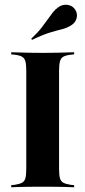

<svg xmlns="http://www.w3.org/2000/svg" viewBox="-20 -792 360 812"><path d="M149.2 -2.4Q123.4 -2.4 100 -2Q76.6 -1.6 58.5 -1.2Q40.3 -0.8 27.4 0V-8.9L42.7 -10.5Q62.9 -13.7 73.4 -19.4Q83.9 -25 87.5 -38.7Q91.1 -52.4 91.1 -78.2V-492.7Q91.1 -518.5 87.5 -532.3Q83.9 -546 73.4 -552Q62.9 -558.1 42.7 -560.5L27.4 -562.1V-571Q40.3 -571 58.5 -570.2Q76.6 -569.4 100 -569Q123.4 -568.5 149.2 -568.5H160.5H171.8Q198.4 -568.5 221 -569Q243.5 -569.4 262.1 -570.2Q280.6 -571 293.5 -571V-562.1L278.2 -560.5Q258.1 -558.1 247.6 -552Q237.1 -546 233.5 -532.3Q229.8 -518.5 229.8 -492.7V-78.2Q229.8 -52.4 233.5 -38.7Q237.1 -25 247.6 -19.4Q258.1 -13.7 278.2 -10.5L293.5 -8.9V0Q280.6 -0.8 262.1 -1.2Q243.5 -1.6 221 -2Q198.4 -2.4 171.8 -2.4H160.5ZM115.3 -623.4 112.1 -628.2Q140.3 -654.8 156.5 -675.8Q172.6 -696.8 183.5 -712.5Q194.4 -728.2 204 -740.3Q213.7 -752.4 227.4 -762.1Q244.4 -774.2 265.7 -771.4Q287.1 -768.5 298.4 -750.8Q308.9 -733.9 304 -714.9Q299.2 -696 280.6 -684.7Q262.9 -673.4 242.7 -668.5Q222.6 -663.7 192.7 -654.8Q162.9 -646 115.3 -623.4Z"/></svg>

Font: Playfair 144pt SemiCondensed ExtraBold
Style: Regular
Weight: 800
Width: 4
Designer: Claus Eggers Sørensen
Foundry: Claus Eggers Sørensen
Version: Version 2.203